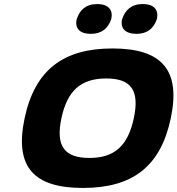

<svg xmlns="http://www.w3.org/2000/svg" viewBox="-20 -918 875 947"><path d="M389 9C151 9 50 -90 101 -333C152 -576 295 -679 535 -679C779 -679 873 -572 822 -333C771 -94 631 9 389 9ZM283 -335C254 -199 296 -139 421 -139C545 -139 611 -199 640 -335C669 -471 628 -531 504 -531C379 -531 312 -471 283 -335ZM358 -822C348 -776 376 -751 428 -751C484 -751 514 -781 528 -822L529 -825C538 -867 517 -898 459 -898C403 -898 373 -868 359 -825ZM582 -822C572 -776 601 -751 653 -751C709 -751 739 -781 753 -822L754 -825C763 -867 742 -898 684 -898C628 -898 597 -868 583 -825Z"/></svg>

Font: LT Wave Black
Style: Italic
Weight: 900
Designer: Daniel Lyons
Version: Version 2.5 (Glyphs App)